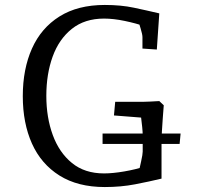

<svg xmlns="http://www.w3.org/2000/svg" viewBox="-20 -740 797 775"><path d="M403 15Q294 15 220 -31.5Q146 -78 109 -160.5Q72 -243 72 -352Q72 -461 109 -544Q146 -627 220 -673.5Q294 -720 403 -720Q468 -720 520 -709Q572 -698 623 -686L613 -540L555 -544V-590Q555 -601 547.5 -625.5Q540 -650 535 -666L563 -634Q529 -646 483.5 -655.5Q438 -665 400 -665Q322 -665 270 -623.5Q218 -582 192.5 -511.5Q167 -441 167 -353Q167 -266 193 -195Q219 -124 270.5 -82Q322 -40 400 -40Q435 -40 481.5 -48Q528 -56 564 -68L538 -36Q543 -59 549.5 -88Q556 -117 556 -128V-194Q556 -207 554 -227Q552 -247 549.5 -266Q547 -285 545 -296L580 -263L440 -274L445 -329H556Q566 -329 586 -330Q606 -331 623 -332L641 -315Q639 -290 637 -262.5Q635 -235 633.5 -209Q632 -183 632 -162V-19Q582 -7 525 4Q468 15 403 15ZM394 -159V-201H709L705 -159Z"/></svg>

Font: Andada Pro
Style: Regular
Weight: 400
Designer: Carolina Giovagnoli
Foundry: Huerta Tipografica
Version: Version 3.003